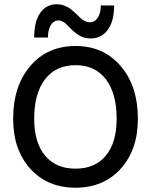

<svg xmlns="http://www.w3.org/2000/svg" viewBox="-20 -877 712 905"><path d="M248 -856.9Q267.6 -856.9 284.9 -849.9Q302.2 -842.8 313 -834.5Q323.7 -826.2 337.4 -813.5Q340.3 -810.5 341.8 -809.1Q355 -795.9 361.3 -790.3Q367.7 -784.7 379.4 -778.3Q391.1 -772 402.8 -772Q426.8 -772 440.9 -793.5Q455.1 -814.9 455.1 -851.1H518.1Q518.1 -778.8 488.5 -737.3Q459 -695.8 407.2 -695.8Q378.9 -695.8 358.9 -706.8Q338.9 -717.8 317.9 -737.8Q314.5 -741.2 303.5 -752.4Q292.5 -763.7 287.6 -767.6Q282.7 -771.5 273.7 -776.1Q264.6 -780.8 255.9 -780.8Q233.4 -780.8 219.7 -758.8Q206.1 -736.8 206.1 -700.2H141.1Q141.1 -774.4 169.2 -815.7Q197.3 -856.9 248 -856.9ZM42 -316.9Q42 -471.7 122.8 -565.9Q203.6 -660.2 335.9 -660.2Q467.8 -660.2 548.8 -565.7Q629.9 -471.2 629.9 -316.9Q629.9 -170.9 548.8 -81.5Q467.8 7.8 335.9 7.8Q203.6 7.8 122.8 -81.5Q42 -170.9 42 -316.9ZM529.8 -316.9Q529.8 -437 479 -503.4Q428.2 -569.8 335.9 -569.8Q243.7 -569.8 192.4 -503.4Q141.1 -437 141.1 -316.9Q141.1 -205.1 192.4 -143.6Q243.7 -82 335.9 -82Q428.2 -82 479 -143.6Q529.8 -205.1 529.8 -316.9Z"/></svg>

Font: Overused Grotesk Medium
Style: Regular
Weight: 500
Version: Version 0.002